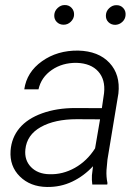

<svg xmlns="http://www.w3.org/2000/svg" viewBox="-20 -742 564 772"><path d="M351.1 0Q348.6 -18.6 349.6 -37.1L354 -73.7Q317.4 -34.2 270.3 -11.7Q223.1 10.7 168.5 9.8Q101.6 8.8 59.8 -32.5Q18.1 -73.7 22.5 -136.2Q26.4 -188.5 58.3 -226.8Q90.3 -265.1 149.4 -286.4Q208.5 -307.6 281.7 -307.6L389.6 -307.1L398.4 -367.7Q404.3 -421.9 375 -454.6Q345.7 -487.3 288.6 -489.3Q231 -490.2 188.2 -460.7Q145.5 -431.2 134.8 -382.8H77.6Q87.4 -452.1 148.9 -495.8Q210.4 -539.6 294.4 -538.6Q376 -536.6 420.2 -489.3Q464.4 -441.9 456.1 -366.2L412.1 -100.6L408.2 -58.1Q406.7 -31.7 412.1 -5.9L411.1 0ZM178.2 -41.5Q231.9 -39.6 281 -67.1Q330.1 -94.7 362.3 -145.5L382.3 -262.2L289.1 -262.7Q200.2 -262.7 144 -231.2Q87.9 -199.7 82 -141.1Q77.6 -98.1 104.7 -70.3Q131.8 -42.5 178.2 -41.5ZM198.2 -681.6Q199.2 -698.2 211.9 -710Q224.6 -721.7 239.7 -721.7Q256.8 -722.2 267.8 -710.4Q278.8 -698.7 277.8 -681.6Q276.9 -666.5 264.6 -654.5Q252.4 -642.6 235.8 -642.6Q219.2 -642.6 208.3 -653.6Q197.3 -664.6 198.2 -681.6ZM405.8 -681.2Q406.7 -697.8 419.4 -709.5Q432.1 -721.2 447.3 -721.2Q464.4 -721.7 475.3 -710Q486.3 -698.2 484.9 -681.2Q483.9 -665 471.7 -653.8Q459.5 -642.6 443.4 -642.1Q426.8 -642.1 415.8 -653.1Q404.8 -664.1 405.8 -681.2Z"/></svg>

Font: TypoPRO Roboto
Style: Italic
Weight: 300
Italic angle: -12°
Designer: Google
Version: Version 2.136; 2016